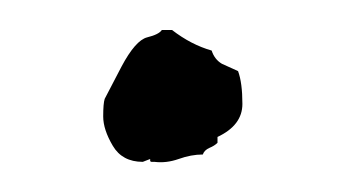

<svg xmlns="http://www.w3.org/2000/svg" viewBox="-20 -146 230 128"><path d="M80.1 -40 75.2 -38.1Q61.5 -38.1 55.2 -48.8Q48.8 -59.6 48.8 -68.4Q48.8 -77.1 49.8 -80.1Q51.8 -84 61 -101.6Q70.3 -119.1 78.1 -121.1Q85.9 -123 87.9 -126H94.7Q107.4 -116.2 121.1 -112.3Q123 -106.4 127.9 -103.5L138.7 -98.6Q141.6 -90.8 141.6 -76.7Q141.6 -62.5 125 -54.7V-50.8Q123 -48.8 119.6 -47.4Q116.2 -45.9 115.2 -43Q107.4 -43 99.1 -40Q90.8 -37.1 83 -38.1H81.1Q80.1 -38.1 80.1 -39.1Z"/></svg>

Font: Mountains of Christmas
Style: Regular
Weight: 400
Designer: Crystal Kluge
Foundry: Font Diner, Inc DBA Tart Workshop
Version: Version 1.003